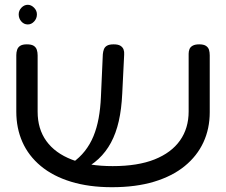

<svg xmlns="http://www.w3.org/2000/svg" viewBox="-20 -767 943 801"><path d="M447 14Q351 14 276 -9Q201 -32 150 -74.5Q99 -117 73.5 -174.5Q48 -232 48 -301V-537Q48 -549 51.5 -559.5Q55 -570 64.5 -576Q74 -582 92 -582Q111 -582 120.5 -576Q130 -570 133.5 -559.5Q137 -549 137 -536V-301Q137 -229 173.5 -178.5Q210 -128 280 -101Q350 -74 450 -74Q555 -74 625 -102Q695 -130 731 -181Q767 -232 767 -302V-543Q767 -553 770.5 -562Q774 -571 784 -576.5Q794 -582 811 -582Q830 -582 839.5 -575.5Q849 -569 852 -559Q855 -549 855 -536V-299Q855 -230 828.5 -173Q802 -116 750.5 -74Q699 -32 623 -9Q547 14 447 14ZM294 -51 259 -79 282 -88Q312 -109 334 -137Q356 -165 370 -199Q384 -233 391.5 -274Q399 -315 401 -362L409 -541Q410 -552 413.5 -561.5Q417 -571 426.5 -576.5Q436 -582 454 -582Q473 -582 482.5 -576Q492 -570 495.5 -560.5Q499 -551 498 -539L490 -377Q487 -312 475.5 -261.5Q464 -211 443 -172Q422 -133 391 -104Q360 -75 317 -55ZM96 -665Q80 -665 69 -677.5Q58 -690 58 -707Q58 -723 69.5 -735Q81 -747 96 -747Q110 -747 122 -735Q134 -723 134 -707Q134 -690 122.5 -677.5Q111 -665 96 -665Z"/></svg>

Font: Fredoka Expanded
Style: Regular
Weight: 400
Width: 7
Designer: Ben Nathan
Foundry: Milena B. Brandão, Ben Nathan
Version: Version 2.001